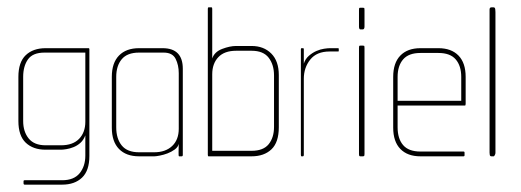

<svg xmlns="http://www.w3.org/2000/svg" viewBox="-20 -425 1416 522"><path d="M149 77H47Q44 77 44 73V68Q44 65 47 65H149Q181 65 196.5 46Q212 27 212 -2V-57Q207 -44 198.5 -36.5Q190 -29 180 -25Q170 -21 160.5 -19.5Q151 -18 146 -18H104Q70 -18 50 -37Q30 -56 30 -96V-216Q30 -256 50 -275Q70 -294 104 -294H221Q223 -294 223 -291V-1Q223 39 203 58Q183 77 149 77ZM101 -282Q69 -282 56 -263.5Q43 -245 43 -216V-96Q43 -67 58 -48.5Q73 -30 104 -30H146Q178 -30 195 -47.5Q212 -65 212 -94V-282Z M474 0H467Q465 0 465.5 -11.5Q466 -23 466 -34Q464 -25 455 -18.5Q446 -12 435.5 -8Q425 -4 414.5 -2Q404 0 400 0H358Q323 0 303.5 -20Q284 -40 284 -78V-216Q284 -254 303.5 -274Q323 -294 358 -294H422Q477 -294 477 -238V-4Q477 0 474 0ZM425 -282H358Q326 -282 311 -264Q296 -246 296 -216V-79Q296 -48 311 -29.5Q326 -11 358 -11H399Q430 -11 448 -28Q466 -45 466 -75V-226Q466 -248 457.5 -265Q449 -282 425 -282Z M664 0H547Q545 0 545 -4V-401Q545 -405 547 -405H555Q557 -405 557 -401V-266Q563 -284 584 -292Q605 -300 622 -300H664Q697 -300 717.5 -279.5Q738 -259 738 -221V-79Q738 -38 718 -19Q698 0 664 0ZM725 -220Q725 -249 710.5 -268Q696 -287 664 -287H622Q590 -287 573.5 -269.5Q557 -252 557 -223V-15H664Q696 -15 710.5 -33Q725 -51 725 -80Z M900 -285H876Q841 -285 823.5 -263Q806 -241 806 -211V-4Q806 0 803 0H800Q798 0 798 -4V-291Q798 -294 800 -294H804Q806 -294 806 -291V-252Q810 -265 820 -273.5Q830 -282 840.5 -286.5Q851 -291 861 -292.5Q871 -294 877 -294H900Q901 -294 901 -291V-288V-286Q900 -285 900 -285Z M960 -345Q956 -345 956 -353V-397Q956 -403 957 -403.5Q958 -404 960 -404H966Q969 -404 970 -403.5Q971 -403 971 -397V-353Q971 -345 966 -345ZM960 0Q958 0 957 -1Q956 -2 956 -7V-294Q956 -300 957 -300.5Q958 -301 960 -301H966Q969 -301 970 -300.5Q971 -300 971 -294V-7Q971 -2 970 -1Q969 0 966 0Z M1244 -138H1061V-79Q1061 -48 1076 -30.5Q1091 -13 1123 -13H1240Q1243 -13 1243 -10V-3Q1243 0 1240 0H1123Q1088 0 1068.5 -20Q1049 -40 1049 -78V-216Q1049 -254 1068.5 -274Q1088 -294 1123 -294H1172Q1207 -294 1226.5 -274Q1246 -254 1246 -216V-143Q1246 -138 1244 -138ZM1234 -216Q1234 -246 1219 -263.5Q1204 -281 1172 -281H1123Q1091 -281 1076 -263.5Q1061 -246 1061 -216V-151H1234Z M1322 0H1316Q1312 0 1311.5 -4.5Q1311 -9 1311 -10V-391Q1311 -393 1311 -399Q1311 -405 1316 -405H1322Q1326 -405 1326.5 -399.5Q1327 -394 1327 -392V-10Q1327 -7 1326 -5Q1324 0 1322 0Z"/></svg>

Font: Chathura Thin
Style: Regular
Weight: 250
Designer: Appaji Ambarisha Darbha
Foundry: Aditya Fonts
Version: Version 1.002 2016